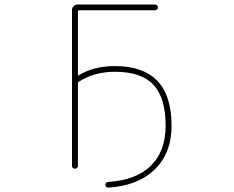

<svg xmlns="http://www.w3.org/2000/svg" viewBox="-20 -773 1040 853"><path d="M460.9 35.2Q582 27.3 646.5 -33.2Q715.8 -98.6 715.8 -214.8Q715.8 -337.9 662.1 -396Q608.4 -454.1 491.2 -454.1Q397.5 -454.1 329.1 -409.2Q326.2 -406.2 326.2 -402.3V-36.1Q326.2 -30.3 322.3 -26.9Q318.4 -23.4 313 -23.4Q307.6 -23.4 303.7 -26.9Q299.8 -30.3 299.8 -36.1V-728.5Q299.8 -738.3 307.1 -745.6Q314.5 -752.9 324.2 -752.9H668.9Q673.8 -752.9 677.7 -749Q681.6 -745.1 681.6 -739.7Q681.6 -734.4 677.7 -731Q673.8 -727.5 668.9 -727.5H330.1Q326.2 -727.5 326.2 -722.7V-440.4Q326.2 -436.5 329.1 -438.5L333 -440.4Q398.4 -479.5 491.2 -479.5Q553.7 -479.5 600.6 -462.9Q647.5 -446.3 678.7 -414.1Q742.2 -348.6 742.2 -214.8Q742.2 -152.3 722.7 -103Q703.1 -53.7 664.1 -17.1Q625 19.5 570.3 39.1Q522.5 56.6 460.9 60.5Q460.9 60.5 460 60.5Q456.1 60.5 452.1 57.6Q448.2 53.7 448.2 48.3Q448.2 43 451.7 39.1Q455.1 35.2 460.9 35.2Z"/></svg>

Font: Rounded-X Mgen+ 1mn thin
Style: Regular
Weight: 100
Designer: [Source Han Sans]
Ryoko NISHIZUKA  (kana & ideographs); Paul D. Hunt (Latin, Greek & Cyrillic); Wenlong ZHANG  (bopomofo
Version: Version 1.059.20150602